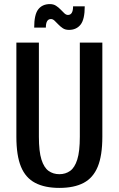

<svg xmlns="http://www.w3.org/2000/svg" viewBox="-20 -908 580 938"><path d="M270 10Q199 10 152 -14.5Q105 -39 82.5 -93.5Q60 -148 60 -240V-700H170V-240Q170 -168 182.5 -128.5Q195 -89 217.5 -73Q240 -57 270 -57Q300 -57 322.5 -73Q345 -89 357.5 -128.5Q370 -168 370 -240V-700H480V-240Q480 -148 457.5 -93.5Q435 -39 388.5 -14.5Q342 10 270 10ZM317 -762Q299 -762 287 -770Q275 -778 265 -788.5Q255 -799 246.5 -807Q238 -815 229 -815Q204 -815 204 -773H147Q147 -837 167 -862.5Q187 -888 224 -888Q241 -888 253.5 -880Q266 -872 276 -861.5Q286 -851 294.5 -843Q303 -835 312 -835Q337 -835 337 -877H394Q394 -813 373.5 -787.5Q353 -762 317 -762Z"/></svg>

Font: Cuprum SemiBold
Style: Regular
Weight: 600
Designer: Jovanny Lemonad
Foundry: Jovanny Lemonad
Version: Version 3.000